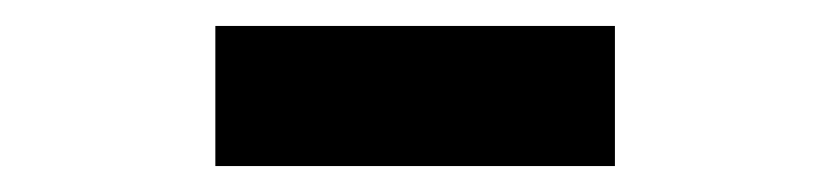

<svg xmlns="http://www.w3.org/2000/svg" viewBox="-20 -716 640 148"><path d="M146 -588V-696H454V-588Z"/></svg>

Font: Source Code Pro Black
Style: Regular
Weight: 900
Monospace: yes
Designer: Paul D. Hunt, Teo Tuominen
Foundry: Adobe Systems Incorporated
Version: Version 2.030;PS 1.000;hotconv 16.6.51;makeotf.lib2.5.65220